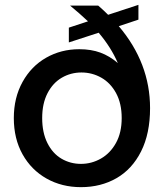

<svg xmlns="http://www.w3.org/2000/svg" viewBox="-20 -763 676 792"><path d="M470 -655Q599 -503 599 -317Q599 -212 562 -138.5Q525 -65 460.5 -28Q396 9 314 9Q235 9 172 -26.5Q109 -62 73 -126.5Q37 -191 37 -276Q37 -360 73 -425Q109 -490 170.5 -525Q232 -560 307 -560Q356 -560 394 -546Q432 -532 466 -503Q438 -568 387 -628L264 -588V-649L343 -675Q309 -707 269 -740H385Q406 -722 426 -702L551 -743V-682ZM314 -87Q358 -87 396.5 -109Q435 -131 458.5 -173.5Q482 -216 482 -276Q482 -336 459 -378.5Q436 -421 398 -442.5Q360 -464 316 -464Q272 -464 235 -442.5Q198 -421 176 -378.5Q154 -336 154 -276Q154 -216 175.5 -173Q197 -130 233.5 -108.5Q270 -87 314 -87Z"/></svg>

Font: Poppins Cyr Med
Style: Regular
Weight: 500
Designer: Ninad Kale (Devanagari), Jonny Pinhorn (Latin)
Foundry: Indian Type Foundry
Version: 4.004